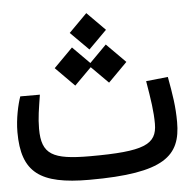

<svg xmlns="http://www.w3.org/2000/svg" viewBox="-47 -642 679 691"><g transform="rotate(-5 293.0 -296.5)"><path d="M248.5 2.4C521.5 2.4 581.1 -55.7 581.1 -177.2C581.1 -233.4 573.7 -277.8 562 -341.8L482.9 -333.5C494.6 -264.2 501 -221.7 501 -178.2C501 -103 453.6 -82 258.3 -82C123 -82 84 -103.5 84 -196.3C84 -236.3 89.8 -267.6 97.7 -318.4H26.9C17.1 -291 5.4 -239.3 5.4 -190.9C5.4 -44.9 70.3 2.4 248.5 2.4ZM349.6 -339.8 418 -408.7 349.6 -477.5 288.6 -416 227.5 -477.5 159.2 -408.7 227.5 -339.8 288.6 -400.9ZM289.6 -464.8 355 -530.3 289.6 -596.2 224.1 -530.3Z"/></g></svg>

Font: Cascadia Mono PL SemiLight
Style: Regular
Weight: 350
Monospace: yes
Designer: Aaron Bell
Foundry: Saja Typeworks
Version: Version 2404.023